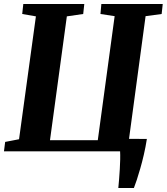

<svg xmlns="http://www.w3.org/2000/svg" viewBox="-20 -763 840 968"><path d="M576.5 185Q578.5 164.5 580.5 139.8Q582.5 115 584 89.5Q585.5 64 586 40.8Q586.5 17.5 585.5 0H0L6 -47.5L76 -61L161 -680.5L92 -692.5L97.5 -743H405L399.5 -692.5L317 -680.5L232 -56H473L558 -681.5L486.5 -692.5L491 -743H800.5L795 -692.5L714 -681.5L630.5 -63L720.5 -62.5Q714 -21 705.2 16.8Q696.5 54.5 687.2 86.5Q678 118.5 669.8 143.5Q661.5 168.5 655 185Z"/></svg>

Font: Merriweather 24pt ExtraBold
Style: Italic
Weight: 800
Italic angle: -7.8°
Version: Version 2.101